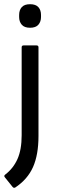

<svg xmlns="http://www.w3.org/2000/svg" viewBox="-32 -703 274 913"><path d="M40 189Q33 192 28 186L-9 140Q-15 133 -7 127Q31 98 51 53.5Q71 9 71 -60V-478Q71 -487 80 -487H142Q151 -487 151 -478V-56Q151 33 125 91.5Q99 150 40 189ZM111 -571Q84 -571 71.5 -585.5Q59 -600 59 -622V-632Q59 -655 71.5 -669Q84 -683 111 -683Q138 -683 150.5 -669Q163 -655 163 -632V-622Q163 -600 150.5 -585.5Q138 -571 111 -571Z"/></svg>

Font: Sofia Sans Semi Condensed
Style: Regular
Weight: 400
Designer: Botio Nikoltchev, Ani Petrova
Foundry: lettersoup
Version: Version 4.100; ttfautohint (v1.8.4.7-5d5b)